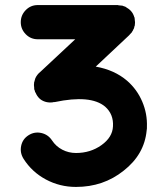

<svg xmlns="http://www.w3.org/2000/svg" viewBox="-20 -745 661 758"><path d="M129 -590Q101 -590 81.5 -610Q62 -630 62 -657.5Q62 -685 81.5 -705Q101 -725 129 -725H446Q447 -725 447 -724.5Q447 -724 448 -724Q449 -724 449 -724Q454 -724 459 -723Q459 -723 460 -723H461Q461 -723 462 -723Q466 -722 470 -720Q471 -720 471.5 -720Q472 -720 472 -720Q472 -720 472 -719H473Q473 -719 473.5 -719Q474 -719 474 -719Q477 -717 480 -715Q500 -704 508 -684Q508 -684 508 -683.5Q508 -683 508 -682H509V-681V-680Q510 -677 511 -676Q511 -673 512 -669Q512 -668 512 -667Q513 -662 513 -658Q513 -657 513 -656.5Q513 -656 513 -656V-655Q513 -649 512 -643H511V-642Q510 -636 508 -631Q508 -631 507 -630Q505 -624 501 -619V-618Q500 -617 499 -616Q494 -610 489 -605L358 -482Q432 -469 482 -426Q521 -392 541.5 -344Q562 -296 560 -244Q560 -240 560 -238Q560 -234 559 -230Q550 -135 468 -71Q388 -7 280 -7Q280 -7 280 -7Q216 -7 161 -36.5Q106 -66 73 -118Q58 -142 63.5 -169Q69 -196 92.5 -211Q116 -226 143 -220Q170 -214 185.5 -190.5Q201 -167 226 -154Q251 -141 280 -141Q337 -141 380.5 -172Q424 -203 426 -246Q429 -294 395 -324Q338 -372 196 -342Q195 -342 195 -342Q195 -342 194 -342Q193 -342 192.5 -342Q192 -342 192 -342Q189 -341 188 -341Q172 -339 158 -343.5Q144 -348 135 -357Q126 -366 121 -378Q119 -381 118 -383Q118 -384 118 -385Q116 -390 115 -393Q115 -394 115 -394.5Q115 -395 115 -396Q115 -397 115 -398Q114 -403 114 -409Q114 -409 114 -410Q114 -416 115 -422Q116 -423 116 -423Q117 -429 119 -434V-435Q126 -451 140 -462L277 -590Z"/></svg>

Font: Multiround Pro
Style: Regular
Weight: 400
Designer: Ivan Filipov, Sasha Pavljenko
Version: Version 1.005;Fontself Maker 3.5.4